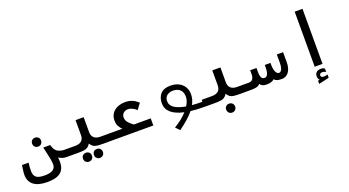

<svg xmlns="http://www.w3.org/2000/svg" viewBox="-60 -1440 4321 2375"><g transform="rotate(-20 2100.0 -253.0)"><path d="M19.5 27Q19.5 10.5 21.2 -4.8Q23 -20 27 -48L33.5 -95.5H121Q115.5 -54.5 114.2 -35.2Q113 -16 113 13Q113 54 128.8 77.8Q144.5 101.5 175.2 111.5Q206 121.5 254 121.5Q328.5 121.5 363.8 97.8Q399 74 399 26.5Q399 -1.5 389 -54.2Q379 -107 366.5 -157.5Q358.5 -195.5 354.5 -209H446.5L455.5 -180Q473.5 -129.5 512 -111.5Q550.5 -93.5 591.5 -93.5H602.5V0H584Q536 0 484 -30.5Q489 1 489 25.5Q489 88 465.5 128.8Q442 169.5 391.2 189.8Q340.5 210 258 210Q141 210 80.2 163.5Q19.5 117 19.5 27ZM241.5 -300.5Q241.5 -326 257.8 -342.5Q274 -359 300 -359Q326 -359 342.5 -342.5Q359 -326 359 -300.5Q359 -275 342.5 -258.2Q326 -241.5 300 -241.5Q274.5 -241.5 258 -258.2Q241.5 -275 241.5 -300.5Z M769.5 90Q769.5 64.5 785.8 48Q802 31.5 828 31.5Q854 31.5 870.5 48Q887 64.5 887 90Q887 115.5 870.5 132.2Q854 149 828 149Q802.5 149 786 132.2Q769.5 115.5 769.5 90ZM912.5 92.5Q912.5 67 928.8 50.5Q945 34 971 34Q997 34 1013.5 50.5Q1030 67 1030 92.5Q1030 118 1013.5 134.8Q997 151.5 971 151.5Q945.5 151.5 929 134.8Q912.5 118 912.5 92.5ZM846 -194V-391H953V-194Q953 -145.5 981.8 -119.5Q1010.5 -93.5 1064.5 -93.5H1201.5V0L1083.5 0.5Q1020.5 0.5 989.5 -3.5Q958.5 -7.5 939.2 -20.5Q920 -33.5 902 -62.5Q883 -33.5 863.2 -20.5Q843.5 -7.5 812.2 -3.5Q781 0.5 718 0.5L598.5 0V-93.5H735.5Q789.5 -93.5 817.8 -119.2Q846 -145 846 -194Z M1197.5 -93.5H1354.5Q1332 -112 1314.2 -144.8Q1296.5 -177.5 1296.5 -220Q1296.5 -275 1323.5 -313.8Q1350.5 -352.5 1396.8 -372Q1443 -391.5 1500 -391.5Q1539.5 -391.5 1571 -381Q1602.5 -370.5 1624 -356.2Q1645.5 -342 1668 -322.5L1610.5 -244.5Q1590.5 -265.5 1559.8 -281Q1529 -296.5 1498 -296.5Q1476 -296.5 1457.2 -287Q1438.5 -277.5 1427.2 -260Q1416 -242.5 1416 -219.5Q1416 -182.5 1439.8 -152.5Q1463.5 -122.5 1506.5 -93.5H1727.5V0H1197.5Z M2144.5 -22.5Q1920 -71 1920 -221Q1920 -297 1962 -344Q2004 -391 2093.5 -391Q2154 -391 2200.5 -367.8Q2247 -344.5 2272.8 -302.2Q2298.5 -260 2298.5 -204.5Q2298.5 -139 2263 -73Q2322 -68 2401.5 -68V0Q2302 0 2220.5 -10Q2182.5 37.5 2133 80Q2083.5 122.5 2021 168.5L1971 115.5Q2077 52.5 2144.5 -22.5ZM2189.5 -82.5Q2228 -143.5 2228 -198Q2228 -257.5 2194.2 -289.8Q2160.5 -322 2100 -322Q2071 -322 2046 -311.2Q2021 -300.5 2005.8 -278.5Q1990.5 -256.5 1990.5 -224Q1990.5 -165 2045.5 -131.2Q2100.5 -97.5 2189.5 -82.5Z M2641.5 125Q2641.5 99.5 2657.8 83Q2674 66.5 2700 66.5Q2726 66.5 2742.5 83Q2759 99.5 2759 125Q2759 150.5 2742.5 167.2Q2726 184 2700 184Q2674.5 184 2658 167.2Q2641.5 150.5 2641.5 125ZM2646 -194V-391H2753V-194Q2753 -145.5 2781.8 -119.5Q2810.5 -93.5 2864.5 -93.5H3001.5V0L2883.5 0.5Q2820.5 0.5 2789.5 -3.5Q2758.5 -7.5 2739.2 -20.5Q2720 -33.5 2702 -62.5Q2683 -33.5 2663.2 -20.5Q2643.5 -7.5 2612.2 -3.5Q2581 0.5 2518 0.5L2398.5 0V-93.5H2535.5Q2589.5 -93.5 2617.8 -119.2Q2646 -145 2646 -194Z M3134 -35.5Q3116.5 -13.5 3087.8 -6.8Q3059 0 3016 0H2998.5V-93H3014Q3054 -93 3070.5 -117Q3087 -141 3087 -180V-232H3170V-181Q3170 -128 3183 -105Q3196 -82 3222.5 -82Q3279 -82 3279 -203.5V-232H3354V-203.5Q3354 -168.5 3361 -140.2Q3368 -112 3381.2 -95.8Q3394.5 -79.5 3411.5 -79.5Q3435.5 -79.5 3449.5 -109.5Q3463.5 -139.5 3463.5 -196V-303H3546V-169.5Q3546 -119.5 3531.2 -80.2Q3516.5 -41 3487.5 -18.8Q3458.5 3.5 3418 3.5Q3381.5 3.5 3357.8 -4Q3334 -11.5 3321.5 -29Q3289.5 3.5 3223 3.5Q3188.5 3.5 3167.8 -5.5Q3147 -14.5 3134 -35.5Z M3955 -725V0H3852V-725ZM3831.5 177.5 3854 171Q3834 153.5 3834 121.5Q3834 86.5 3855.5 68Q3877 49.5 3911.5 49.5Q3928 49.5 3940 53.2Q3952 57 3963.5 65V110.5Q3955 104 3941.8 99.5Q3928.5 95 3914 95Q3898.5 95 3888.8 103Q3879 111 3879 124Q3879 153 3917 153Q3938.5 153 3968 144.5V187.5L3831.5 218.5Z"/></g></svg>

Font: JuliaMono SemiBold
Style: Regular
Weight: 600
Monospace: yes
Designer: cormullion
Foundry: corm
Version: Version 0.055; ttfautohint (v1.8.4)